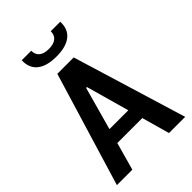

<svg xmlns="http://www.w3.org/2000/svg" viewBox="-270 -1050 1160 1160"><g transform="rotate(-45 310.0 -470.0)"><path d="M602 0 379.5 -730H239.5L18.5 0H150.5L200 -178H413.5L463.5 0ZM145.5 -940C141.5 -856 197 -807 310 -807C423 -807 478.5 -856 474.5 -940H393.5C393.5 -900 369.5 -872 310 -872C250.5 -872 226.5 -900 226.5 -940ZM226 -271 302.5 -547H309.5L387 -271Z"/></g></svg>

Font: Monaspace Argon SemiBold
Style: Regular
Weight: 600
Designer: Riley Cran & the Lettermatic Team
Foundry: Lettermatic
Version: Version 1.000 (Monaspace Argon)